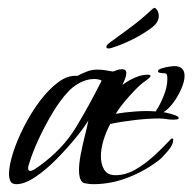

<svg xmlns="http://www.w3.org/2000/svg" viewBox="-20 -464 492 491"><path d="M22 7Q10 7 6.5 -1Q3 -9 3 -19Q3 -40 13 -72Q23 -104 41 -139.5Q59 -175 81.5 -205Q104 -235 128.5 -253.5Q153 -272 178 -270Q189 -276 202 -281Q215 -286 228 -286Q238 -286 248.5 -284.5Q259 -283 269 -281Q274 -283 280 -285Q286 -287 292 -287Q303 -287 303 -277Q303 -267 293 -247Q304 -255 314.5 -260.5Q325 -266 337 -270Q348 -273 358 -273Q360 -273 362.5 -272.5Q365 -272 365 -270Q365 -267 359.5 -263Q354 -259 352 -257Q341 -250 325.5 -234Q310 -218 296.5 -201.5Q283 -185 276 -173Q299 -177 327.5 -179Q356 -181 378 -179Q389 -195 398.5 -218.5Q408 -242 408 -262Q408 -273 405.5 -275Q403 -277 394 -277Q392 -277 388 -278Q384 -279 384 -282Q384 -286 393 -289Q402 -292 412 -293.5Q422 -295 425 -295Q452 -295 452 -270Q452 -256 443.5 -236.5Q435 -217 422.5 -200.5Q410 -184 398 -177Q401 -177 410.5 -174.5Q420 -172 428.5 -169Q437 -166 437 -162Q437 -159 431 -158.5Q425 -158 423 -158Q414 -158 405 -159.5Q396 -161 387 -161Q359 -161 324.5 -157Q290 -153 262 -147Q252 -129 245 -106.5Q238 -84 238 -64Q238 -44 246.5 -30Q255 -16 275 -16Q301 -16 325.5 -30Q350 -44 371 -63Q392 -82 405 -96Q418 -110 420 -110Q423 -110 423 -106Q423 -94 409 -77.5Q395 -61 386 -54Q351 -27 307.5 -10Q264 7 218 7Q213 7 208.5 6.5Q204 6 200 5Q194 5 190 1Q182 -7 182 -29Q182 -46 186.5 -69.5Q191 -93 197 -116.5Q203 -140 206 -156Q196 -139 174 -112Q152 -85 125 -57.5Q98 -30 70.5 -11.5Q43 7 22 7ZM57 -27Q62 -27 69 -31.5Q76 -36 80 -39Q140 -82 174 -138Q208 -194 240 -258Q236 -260 231 -261Q226 -262 221 -262Q202 -262 183.5 -252Q165 -242 153 -228Q134 -208 114.5 -175.5Q95 -143 79 -108.5Q63 -74 55 -47Q54 -44 53 -41Q52 -38 52 -34Q52 -27 57 -27ZM258 -340Q252 -340 252 -344Q252 -349 262 -356Q291 -377 316.5 -396Q342 -415 371 -442L375 -444Q379 -443 382.5 -437Q386 -431 386 -423Q386 -407 369 -394Q348 -378 320.5 -364Q293 -350 267 -342Q264 -341 262 -340.5Q260 -340 258 -340Z"/></svg>

Font: Bonheur Royale
Style: Regular
Weight: 400
Designer: Robert E. Leuschke
Foundry: Robert E. Leuschke
Version: Version 1.010; ttfautohint (v1.8.3)